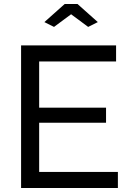

<svg xmlns="http://www.w3.org/2000/svg" viewBox="-20 -936 645 956"><path d="M201 -826 302 -916H366L467 -826L419 -802L334 -865L249 -802ZM567 -80V0H85V-710H558V-630H175V-400H508V-325H175V-80Z"/></svg>

Font: PTCRaleway Medium
Style: Regular
Weight: 500
Designer: Matt McInerney, Pablo Impallari, Rodrigo Fuenzalida
Foundry: Matt McInerney, Pablo Impallari, Rodrigo Fuenzalida
Version: Version 3.000g; ttfautohint (v1.5) -l 8 -r 28 -G 28 -x 14 -D